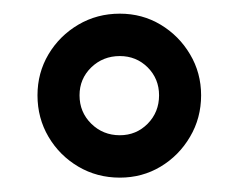

<svg xmlns="http://www.w3.org/2000/svg" viewBox="-20 -780 340 274"><path d="M151 -526.5Q118.5 -526.5 91.8 -542.2Q65 -558 49.2 -584.8Q33.5 -611.5 33.5 -644Q33.5 -676 49.2 -702.5Q65 -729 91.8 -744.8Q118.5 -760.5 151 -760.5Q183 -760.5 209.2 -744.8Q235.5 -729 251.2 -702.5Q267 -676 267 -644Q267 -611.5 251.2 -584.8Q235.5 -558 209.2 -542.2Q183 -526.5 151 -526.5ZM151 -587Q174.5 -587 190.8 -603.5Q207 -620 207 -644Q207 -667.5 190.8 -683.8Q174.5 -700 151 -700Q127 -700 110.2 -683.8Q93.5 -667.5 93.5 -644Q93.5 -620 110.2 -603.5Q127 -587 151 -587Z"/></svg>

Font: Trispace Condensed
Style: Regular
Weight: 400
Width: 3
Designer: Tyler Finck
Foundry: Etcetera Type Company
Version: Version 1.210; ttfautohint (v1.8.3)